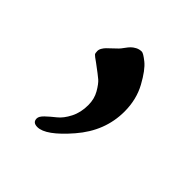

<svg xmlns="http://www.w3.org/2000/svg" viewBox="-95 -199 439 439"><g transform="rotate(45 125.0 20.5)"><path d="M54 -54Q54 -59 57 -64Q60 -69 63.5 -72.5Q67 -76 74 -82.5Q81 -89 85 -93Q88 -96 93 -103Q98 -110 102 -114Q106 -118 112.5 -121.5Q119 -125 127 -125Q132 -125 147 -113Q162 -101 179 -70Q196 -39 196 0Q196 63 151.5 114.5Q107 166 80 166Q65 166 65 153Q65 146 74.5 137Q84 128 96 118.5Q108 109 117.5 90.5Q127 72 127 48Q127 28 118 12.5Q109 -3 101.5 -9.5Q94 -16 71 -33Q58 -42 56 -44.5Q54 -47 54 -54Z"/></g></svg>

Font: OFL Sorts Mill Goudy TT
Style: Regular
Weight: 500
Version: Version 003.000